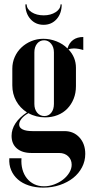

<svg xmlns="http://www.w3.org/2000/svg" viewBox="-20 -681 409 876"><path d="M177.5 175Q218.2 175 253.1 163.1Q288 151.2 313.8 130.9Q339.5 110.5 354.2 82.2Q369 54 369 21.2Q369 -24.8 342.5 -53.8Q316 -82.8 274.5 -82.8H129.2Q98.8 -82.8 83.1 -90.6Q67.5 -98.5 67.5 -112.5Q67.5 -126 78.4 -139.6Q89.2 -153.2 109.8 -164.8Q126.5 -155.2 146 -150.4Q165.5 -145.5 185.8 -145.5Q216.8 -145.5 242.8 -155.9Q268.8 -166.2 287.1 -185.2Q305.5 -204.2 316 -230.2Q326.5 -256.2 326.5 -287.8V-372.2Q326.5 -395.8 317.9 -417Q309.2 -438.2 292.2 -455.8Q297.2 -457.5 303.2 -458.8Q309.2 -460 316.5 -460Q327 -460 338.4 -458Q349.8 -456 360 -452.8V-512.2Q332 -512.2 313.6 -498.8Q295.2 -485.2 288 -459.8Q267 -481 237.6 -492.5Q208.2 -504 177.8 -504Q148.2 -504 122.5 -493.2Q96.8 -482.5 77.5 -464.1Q58.2 -445.8 47.2 -420.9Q36.2 -396 36.2 -367.8V-291.5Q36.2 -252.8 53.6 -220.8Q71 -188.8 103 -168.2Q68 -145 50.4 -118Q32.8 -91 32.8 -61.2Q32.8 -24.5 56.9 -3.8Q81 17 123.8 17H249.8Q275.2 17 291.1 32.1Q307 47.2 307 70.8Q307 88.8 296.1 106.8Q285.2 124.8 267.6 138.4Q250 152 227.2 160.5Q204.5 169 180.8 169Q155.8 169 136.1 159.4Q116.5 149.8 102.8 132.8Q89 115.8 82.5 92.2Q76 68.8 78 41H22.5Q20.5 70.8 30.9 95.2Q41.2 119.8 61.5 137.6Q81.8 155.5 111.5 165.2Q141.2 175 177.5 175ZM136.8 -206.8V-442Q136.8 -466.5 149.2 -481.9Q161.8 -497.2 181.2 -497.2Q200.5 -497.2 213.2 -481.6Q226 -466 226 -442V-206.8Q226 -182 214 -166.8Q202 -151.5 182.8 -151.5Q162.5 -151.5 149.6 -166.9Q136.8 -182.2 136.8 -206.8ZM256.2 -661H261.5Q261.5 -619.8 238.4 -593.8Q215.2 -567.8 178.8 -567.8Q142.3 -567.8 119 -593.9Q95.8 -620 95.8 -661H101.8Q101.8 -639.8 124.2 -625.4Q146.8 -611 179.5 -611Q211.2 -611 233.8 -625.5Q256.2 -640 256.2 -661Z"/></svg>

Font: Moniqa Black
Style: Regular
Weight: 900
Designer: Rajesh Rajput
Foundry: Rajesh Rajput
Version: Version 1.000